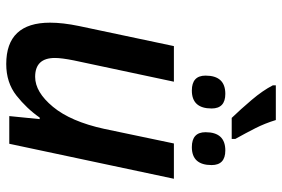

<svg xmlns="http://www.w3.org/2000/svg" viewBox="-168 -748 926 631"><g transform="rotate(90 295.5 -433.0)"><path d="M191 10Q252 10 294.5 -23.5Q337 -57 367 -100H372L362 0H453L568 -541H452L404 -312Q380 -202 331.5 -143.5Q283 -85 233 -85Q171 -85 171 -150Q171 -172 179 -212L249 -541H132L66 -229Q55 -176 55 -134Q55 10 191 10ZM368 -731H437V-743Q418 -777 402 -808.5Q386 -840 375 -876H261V-866Q278 -833 309 -796.5Q340 -760 368 -731ZM278 -600Q337 -600 337 -665Q337 -710 289 -710Q229 -710 229 -645Q229 -600 278 -600ZM464 -600Q523 -600 523 -665Q523 -710 475 -710Q415 -710 415 -645Q415 -600 464 -600Z"/></g></svg>

Font: Noto Sans UI Medium
Style: Italic
Weight: 500
Italic angle: -12°
Designer: Monotype Design Team
Foundry: Monotype Imaging Inc.
Version: Version 1.901